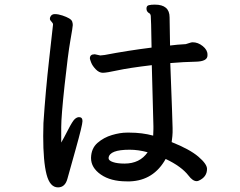

<svg xmlns="http://www.w3.org/2000/svg" viewBox="-20 -782 1040 831"><path d="M717 -509Q727 -248 727 -228V-209Q727 -197 723 -167Q801 -136 838.5 -104Q876 -72 876 -51Q876 -16 840 0Q836 2 831 2Q814 2 796 -22Q765 -62 697 -94Q645 -1 543 3H528Q459 3 416.5 -26.5Q374 -56 374 -98V-99Q375 -140 402 -163.5Q429 -187 464.5 -197.5Q500 -208 529 -208H541Q595 -208 643 -195Q644 -209 644 -223V-236L637 -500Q537 -488 489 -477.5Q441 -467 425 -467Q409 -467 394.5 -482Q380 -497 374.5 -511.5Q369 -526 369 -529Q369 -547 389 -547Q390 -547 391 -547L414 -542L433 -544Q532 -563 636 -576Q634 -706 632.5 -714Q631 -722 627 -724Q614 -731 614 -744V-745Q614 -757 624 -759.5Q634 -762 650 -762Q714 -762 714 -707Q714 -682 716 -585Q746 -589 784 -591Q792 -593 800 -596Q808 -599 814 -599Q837 -599 857.5 -582.5Q878 -566 878 -546V-542Q878 -516 827 -515Q776 -514 717 -509ZM197 -707Q202 -721 217 -721Q232 -721 250 -715Q268 -709 279 -702.5Q290 -696 292.5 -688.5Q295 -681 295 -673.5Q295 -666 284.5 -606.5Q274 -547 259.5 -412.5Q245 -278 245 -232V-165Q255 -182 274.5 -220Q294 -258 303.5 -266.5Q313 -275 322 -275Q337 -275 337 -258Q337 -241 307.5 -136Q278 -31 272 -9Q262 29 231 29Q196 29 181.5 -27Q167 -83 167 -193L168 -248V-249Q177 -386 193 -528Q209 -670 209.5 -675.5Q210 -681 203 -688Q196 -695 196 -700Q196 -705 197 -707ZM619 -123Q579 -134 541 -134Q454 -134 450 -99V-97Q450 -87 469 -80.5Q488 -74 519 -74Q585 -74 619 -123Z"/></svg>

Font: LXGW ZhenKai
Style: Regular
Weight: 400
Designer: LXGW / Fontworks Inc.
Foundry: LXGW / Fontworks Inc.
Version: Version 0.800;June 8, 2025